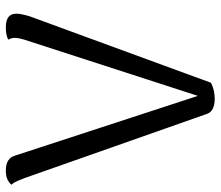

<svg xmlns="http://www.w3.org/2000/svg" viewBox="-69 -675 757 659"><g transform="rotate(90 309.5 -345.5)"><path d="M74 13Q50 13 38.5 4Q27 -5 27 -23Q27 -32 29.5 -44Q32 -56 36 -69L264 -691Q280 -699 294 -701.5Q308 -704 318 -704Q362 -704 371 -677L591 -52Q595 -41 600.5 -28Q606 -15 614 -6Q607 2 595.5 7.5Q584 13 565 13Q523 13 514 -19L296 -686H322L116 -50Q114 -43 112 -34.5Q110 -26 110 -18Q110 -10 112 -4.5Q114 1 116 5Q107 9 97.5 11Q88 13 74 13Z"/></g></svg>

Font: Arima
Style: Regular
Weight: 400
Designer: Joana Correia and Natanael Gama
Foundry: NDISCOVER
Version: Version 1.101;gftools[0.9.23]